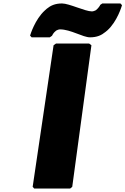

<svg xmlns="http://www.w3.org/2000/svg" viewBox="-20 -1084 726 1111"><path d="M501 -868C541 -868 567 -880 590 -899L601 -908C659 -960 685 -1051 685 -1051L686 -1054L677 -1064H572L559 -1055V-1053C559 -1053 551 -1038 535 -1025C530 -1022 519 -1018 512 -1018C473 -1018 380 -1064 339 -1064C299 -1064 273 -1052 250 -1033L240 -1024C182 -972 155 -881 155 -881L154 -878L163 -868H268L281 -877L282 -879C282 -879 288 -894 305 -907C310 -910 320 -914 327 -914C389 -914 459 -868 501 -868ZM496 -832H304L290 -822L169 -3L178 7H386L398 -3L509 -822Z"/></svg>

Font: Hussar Woodtype
Style: UltraObl
Weight: 900
Foundry: Cannot Into Space Fonts
Version: Version 1.07